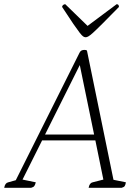

<svg xmlns="http://www.w3.org/2000/svg" viewBox="-51 -892 652 912"><path d="M-31 0Q-27 -23 -12 -26L24 -36L327 -642Q331 -650 337 -652.5Q343 -655 350 -655Q358 -655 362 -652L488 -38L547 -26Q545 -14 541.5 -8.5Q538 -3 527 0H370Q374 -23 389 -26L440 -39L402 -225H149L56 -39L119 -26Q116 -14 112 -8.5Q108 -3 97 0ZM163 -253H396L328 -583ZM356 -715Q350 -715 344 -719Q338 -723 327.5 -736.5Q317 -750 297 -779Q277 -808 244 -859Q244 -864 248.5 -868Q253 -872 259 -872L365 -769L503 -872Q514 -872 514 -859Q464 -808 435 -779Q406 -750 391 -736.5Q376 -723 368.5 -719Q361 -715 356 -715Z"/></svg>

Font: Petrona ExtraLight
Style: Italic
Weight: 200
Italic angle: -9°
Designer: Ringo R. Seeber
Foundry: Ringo R. Seeber
Version: Version 2.001; ttfautohint (v1.8.3)